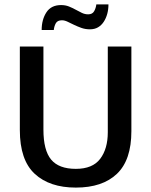

<svg xmlns="http://www.w3.org/2000/svg" viewBox="-20 -841 687 871"><path d="M70 -630H177V-253Q177 -159 212 -117Q247 -75 324 -75Q400 -75 434.5 -120.5Q469 -166 469 -241V-630H576V-246Q576 -115 510.5 -52.5Q445 10 324 10Q205 10 137.5 -52.5Q70 -115 70 -251ZM169 -705Q169 -752 190.5 -785Q212 -818 257 -818Q277 -818 293 -811.5Q309 -805 323.5 -797Q338 -789 351.5 -782.5Q365 -776 380 -776Q399 -776 407 -790Q415 -804 417 -821H472Q472 -798 466.5 -778Q461 -758 450.5 -742Q440 -726 424.5 -717Q409 -708 388 -708Q367 -708 349 -714.5Q331 -721 315.5 -728.5Q300 -736 286.5 -742.5Q273 -749 261 -749Q241 -749 233.5 -736Q226 -723 224 -705Z"/></svg>

Font: Mukta Vaani Medium
Style: Regular
Weight: 500
Designer: Noopur Datye, Girish Dalvi, Yashodeep Gholap, Pallavi Karambelkar
Foundry: Ek Type
Version: Version 2.538;PS 1.000;hotconv 16.6.51;makeotf.lib2.5.65220;